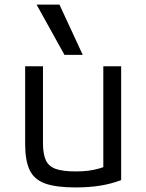

<svg xmlns="http://www.w3.org/2000/svg" viewBox="-20 -810 640 840"><path d="M310 10Q226 10 178 -7Q130 -24 110 -65.5Q90 -107 90 -180V-520H168V-184Q168 -136 180.5 -109Q193 -82 224 -71Q255 -60 312 -60Q341 -60 365.5 -63Q390 -66 414.5 -73Q439 -80 468 -92L432 -42V-520H510V-22Q468 -6 419.5 2Q371 10 310 10ZM262 -570 140 -790H240L342 -570Z"/></svg>

Font: M PLUS Code Latin Expanded
Style: Regular
Weight: 400
Width: 7
Designer: Coji Morishita
Foundry: UNDERFOREST DESIGN
Version: Version 1.002; ttfautohint (v1.8.3)